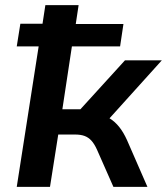

<svg xmlns="http://www.w3.org/2000/svg" viewBox="-20 -725 648 745"><path d="M45 0 130 -545H45L59 -633H145L156 -705H285L274 -632H459L446 -545H259L222 -301H292L465 -491H608L387 -246L361 -279Q387 -277 406.5 -265Q426 -253 442.5 -232.5Q459 -212 473 -181L552 0H420L356 -145Q346 -167 334.5 -179.5Q323 -192 308 -197.5Q293 -203 271 -203H206L174 0Z"/></svg>

Font: Nunito Sans 10pt
Style: Bold Italic
Weight: 700
Italic angle: -9°
Designer: Vernon Adams
Foundry: Vernon Adams
Version: Version 3.101;gftools[0.9.27]